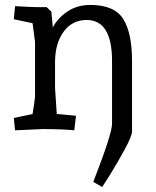

<svg xmlns="http://www.w3.org/2000/svg" viewBox="-20 -523 634 778"><path d="M188 -476 194 -412Q214 -450 253.5 -476.5Q293 -503 346 -503Q443 -503 479 -446.5Q515 -390 515 -276V10Q515 28 484.5 84Q454 140 424 188L394 235L358 214Q434 19 434 -21V-276Q434 -442 331 -442Q273 -442 238.5 -395.5Q204 -349 203 -274V-167L210 -61L288 -54L281 5Q232 0 152 0L41 5L36 -45L112 -61Q120 -109 122 -132V-353L112 -429L36 -445L41 -498Q113 -494 133 -494H169Z"/></svg>

Font: Andada
Style: Regular
Weight: 400
Designer: Carolina Giovagnoli
Foundry: Carolina Giovagnoli
Version: Version 1.003